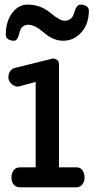

<svg xmlns="http://www.w3.org/2000/svg" viewBox="-20 -805 402 825"><path d="M4.9 0ZM29.3 -42Q29.3 -60.1 38.3 -73Q47.4 -85.9 66.4 -85.9H133.3V-453.1L63 -434.1Q62 -433.6 60.3 -433.3Q58.6 -433.1 56.2 -433.1Q41.5 -433.1 28.8 -445.1Q16.1 -457 16.1 -472.2Q16.1 -487.8 23.4 -498.8Q30.8 -509.8 44.4 -513.2L200.2 -551.8Q201.7 -552.2 203.6 -552.7Q205.6 -553.2 208 -553.2Q218.8 -553.2 226.1 -546.9Q233.4 -540.5 233.4 -529.8V-85.9H308.1Q326.7 -85.9 335 -72.5Q343.3 -59.1 343.3 -41Q343.3 -24.9 333.7 -12.5Q324.2 0 307.1 0H69.3Q48.8 0 39.1 -11.7Q29.3 -23.4 29.3 -42ZM4.9 -655.8Q4.9 -712.4 32 -748.8Q59.1 -785.2 97.7 -785.2Q154.3 -785.2 195.6 -750.5Q236.8 -715.8 257.3 -715.8Q289.6 -715.8 298.8 -750.5Q308.1 -785.2 326.2 -785.2Q340.3 -785.2 351.1 -778.6Q361.8 -772 361.8 -758.8Q361.8 -702.1 329.6 -666Q297.4 -629.9 251.5 -629.9Q209 -629.9 169.4 -664.3Q129.9 -698.7 102.1 -698.7Q71.3 -698.7 63.5 -664.3Q55.7 -629.9 40.5 -629.9Q26.4 -629.9 15.6 -636.2Q4.9 -642.6 4.9 -655.8Z"/></svg>

Font: Cutive
Style: Regular
Weight: 400
Designer: Vernon Adams
Version: Version 1.002